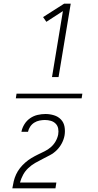

<svg xmlns="http://www.w3.org/2000/svg" viewBox="-20 -868 540 1056"><path d="M429 -327H67L71 -353H433ZM266 -444 326 -807 235 -748 217 -774 333 -848H369L302 -444ZM48 168V167Q51 148 55.5 129Q60 110 68.5 91.5Q77 73 90 56.5Q103 40 119 26Q135 12 152.5 1.5Q170 -9 188.5 -18Q207 -27 225.5 -36Q244 -45 259.5 -58.5Q275 -72 285.5 -90Q296 -108 300 -128Q303 -145 300 -161Q297 -177 286 -188Q275 -199 259.5 -203.5Q244 -208 227 -208Q213 -208 197.5 -205Q182 -202 168.5 -193.5Q155 -185 146 -171.5Q137 -158 134 -143H98V-144Q102 -165 114.5 -185Q127 -205 146 -218Q165 -231 187 -236Q209 -241 230 -241Q254 -241 277 -234Q300 -227 315.5 -210.5Q331 -194 335 -170.5Q339 -147 335 -123Q331 -101 320 -80Q309 -59 292.5 -42.5Q276 -26 255.5 -15Q235 -4 214 6.5Q193 17 173 28.5Q153 40 135.5 56.5Q118 73 107 93.5Q96 114 90 136H290L285 168Z"/></svg>

Font: Iosevka Extralight Oblique
Style: Regular
Weight: 200
Italic angle: -9°
Monospace: yes
Designer: Belleve Invis
Foundry: Belleve Invis
Version: Version 32.5.0; ttfautohint (v1.8.4)